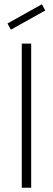

<svg xmlns="http://www.w3.org/2000/svg" viewBox="-20 -879 248 899"><path d="M176 -859 15 -769 31 -740 192 -830ZM31 -740ZM15 -769ZM126 0V-675H82V0Z"/></svg>

Font: HiLo-Deco
Style: Deco
Weight: 500
Version: Version 001.000